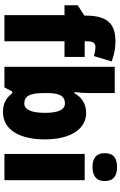

<svg xmlns="http://www.w3.org/2000/svg" viewBox="228 -1044 826 1323"><g transform="rotate(90 641.5 -383.0)"><path d="M373 -414V-553H265V-570C265 -610 277 -627 304 -627C327 -627 348 -622 367 -617L404 -739C354 -757 316 -765 264 -765C140 -765 88 -704 88 -560V-551L17 -505V-414H85V0H265V-414Z M622 -588V-760H441V0H583L611 -54H622C654 -16 686 10 753 10C867 10 941 -93 941 -278C941 -460 867 -563 759 -563C693 -563 650 -531 622 -482H615C619 -520 622 -556 622 -588ZM693 -417C737 -417 758 -371 758 -280C758 -185 736 -137 694 -137C641 -137 622 -178 622 -269V-298C622 -380 643 -417 693 -417Z M1132 -776C1074 -776 1036 -755 1036 -691C1036 -629 1075 -607 1132 -607C1187 -607 1228 -629 1228 -691C1228 -755 1188 -776 1132 -776ZM1222 -553H1041V0H1222Z"/></g></svg>

Font: Noto Sans Khmer SemiCondensed Black
Style: Regular
Weight: 900
Width: 4
Designer: Danh Hong and the Monotype Design Team
Foundry: Monotype Imaging Inc.
Version: Version 2.004